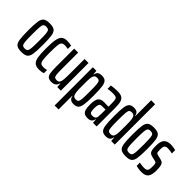

<svg xmlns="http://www.w3.org/2000/svg" viewBox="9 -1525 2500 2500"><g transform="rotate(45 1259.5 -274.5)"><path d="M30 -255Q30 -371 39 -424Q48 -477 75.5 -497.5Q103 -518 165 -518Q227 -518 254.5 -497.5Q282 -477 291 -424Q300 -371 300 -255Q300 -139 291 -86Q282 -33 254.5 -12.5Q227 8 165 8Q103 8 75.5 -12.5Q48 -33 39 -86Q30 -139 30 -255ZM227 -255Q227 -351 223 -390Q219 -429 206.5 -442Q194 -455 162 -455Q134 -455 122 -441Q110 -427 106.5 -387.5Q103 -348 103 -255Q103 -160 107 -121Q111 -82 123 -68.5Q135 -55 165 -55Q195 -55 207 -68.5Q219 -82 223 -121Q227 -160 227 -255Z M360 -253Q360 -360 371 -416Q382 -472 408.5 -495Q435 -518 487 -518Q525 -518 566 -509V-448Q526 -455 505 -455Q473 -455 458 -440.5Q443 -426 438 -386Q433 -346 433 -257Q433 -163 438.5 -122.5Q444 -82 459 -68.5Q474 -55 508 -55Q537 -55 569 -63V-4Q529 8 488 8Q432 8 405 -18Q378 -44 369 -97.5Q360 -151 360 -253Z M622 -176V-510H695V-205Q695 -136 699 -106.5Q703 -77 714.5 -67Q726 -57 752 -57Q781 -57 794 -77Q807 -97 810 -135.5Q813 -174 813 -257V-510H886V0H820L816 -59H811Q795 8 717 8Q676 8 655.5 -9Q635 -26 628.5 -64Q622 -102 622 -176Z M965 -510H1031L1035 -452H1040Q1047 -490 1069 -504Q1091 -518 1124 -518Q1171 -518 1194 -497Q1217 -476 1225.5 -421.5Q1234 -367 1234 -254Q1234 -143 1226 -89.5Q1218 -36 1195.5 -14Q1173 8 1125 8Q1088 8 1068 -8Q1048 -24 1043 -57H1038V194H965ZM1161 -255Q1161 -350 1157 -389Q1153 -428 1141.5 -440.5Q1130 -453 1101 -453Q1077 -453 1064 -442Q1051 -431 1045 -404Q1040 -382 1039 -348Q1038 -314 1038 -243Q1038 -157 1043 -122Q1049 -84 1063 -70Q1077 -56 1104 -56Q1131 -56 1142.5 -69Q1154 -82 1157.5 -121Q1161 -160 1161 -255Z M1282 -144Q1282 -226 1306.5 -259.5Q1331 -293 1388 -293Q1412 -293 1472 -290V-337Q1472 -395 1467 -417.5Q1462 -440 1446 -447.5Q1430 -455 1390 -455Q1342 -455 1299 -447V-508Q1356 -518 1412 -518Q1463 -518 1491.5 -503.5Q1520 -489 1532.5 -452.5Q1545 -416 1545 -348V0H1478L1474 -58H1469Q1459 8 1387 8Q1345 8 1323 -6Q1301 -20 1291.5 -52Q1282 -84 1282 -144ZM1469 -107Q1472 -129 1472 -168V-201V-237H1410Q1390 -237 1378.5 -230.5Q1367 -224 1361 -204.5Q1355 -185 1355 -147Q1355 -96 1364.5 -77Q1374 -58 1405 -58Q1432 -58 1448.5 -67.5Q1465 -77 1469 -107Z M1610 -256Q1610 -367 1618 -420.5Q1626 -474 1648.5 -496Q1671 -518 1719 -518Q1756 -518 1776 -502Q1796 -486 1801 -453H1806V-743H1879V0H1813L1809 -58H1804Q1797 -20 1775 -6Q1753 8 1720 8Q1673 8 1650 -13Q1627 -34 1618.5 -88.5Q1610 -143 1610 -256ZM1799 -106Q1804 -128 1805 -162.5Q1806 -197 1806 -267Q1806 -353 1801 -388Q1795 -426 1781 -440Q1767 -454 1740 -454Q1713 -454 1701.5 -441Q1690 -428 1686.5 -389Q1683 -350 1683 -255Q1683 -160 1687 -121Q1691 -82 1702.5 -69.5Q1714 -57 1743 -57Q1767 -57 1780 -68Q1793 -79 1799 -106Z M1949 -255Q1949 -371 1958 -424Q1967 -477 1994.5 -497.5Q2022 -518 2084 -518Q2146 -518 2173.5 -497.5Q2201 -477 2210 -424Q2219 -371 2219 -255Q2219 -139 2210 -86Q2201 -33 2173.5 -12.5Q2146 8 2084 8Q2022 8 1994.5 -12.5Q1967 -33 1958 -86Q1949 -139 1949 -255ZM2146 -255Q2146 -351 2142 -390Q2138 -429 2125.5 -442Q2113 -455 2081 -455Q2053 -455 2041 -441Q2029 -427 2025.5 -387.5Q2022 -348 2022 -255Q2022 -160 2026 -121Q2030 -82 2042 -68.5Q2054 -55 2084 -55Q2114 -55 2126 -68.5Q2138 -82 2142 -121Q2146 -160 2146 -255Z M2276 -7V-65Q2285 -62 2313 -58.5Q2341 -55 2361 -55Q2390 -55 2404.5 -63Q2419 -71 2424 -88.5Q2429 -106 2429 -139Q2429 -174 2426 -190Q2423 -206 2416 -211.5Q2409 -217 2394 -220L2333 -234Q2305 -241 2291.5 -255Q2278 -269 2273 -295Q2268 -321 2268 -369Q2268 -450 2299 -484Q2330 -518 2393 -518Q2416 -518 2442.5 -514Q2469 -510 2486 -505V-444Q2471 -448 2447.5 -451.5Q2424 -455 2404 -455Q2369 -455 2355 -438.5Q2341 -422 2341 -375Q2341 -342 2343.5 -328.5Q2346 -315 2352.5 -309.5Q2359 -304 2375 -300L2438 -285Q2462 -279 2475 -267.5Q2488 -256 2495 -228Q2502 -200 2502 -146Q2502 -63 2474 -27.5Q2446 8 2378 8Q2349 8 2320 3.5Q2291 -1 2276 -7Z"/></g></svg>

Font: Saira Ultra Condensed Medium
Style: Regular
Weight: 500
Width: 1
Designer: Hector Gatti with collaboration of the Omnibus-Type team
Foundry: Omnibus-Type
Version: Version 1.001; ttfautohint (v1.8)